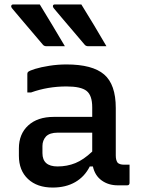

<svg xmlns="http://www.w3.org/2000/svg" viewBox="-20 -834 640 864"><path d="M159 -814Q188 -767 216 -720Q244 -673 272 -626H189Q178 -626 172 -634Q144 -668 121.5 -693.5Q99 -719 78.5 -744Q58 -769 33 -798Q29 -804 31 -809Q33 -814 40 -814ZM346 -814Q375 -767 403.5 -720Q432 -673 459 -626H377Q366 -626 360 -634Q332 -668 309.5 -693.5Q287 -719 266.5 -744Q246 -769 221 -798Q217 -804 218.5 -809Q220 -814 227 -814ZM501 -348V-134Q501 -112 510 -101Q520 -93 537 -93H563V-11Q563 0 552 0H510Q468 0 437.5 -22Q407 -44 398 -85H384Q361 -39 318.5 -14.5Q276 10 217 10Q147 10 106 -28.5Q65 -67 65 -133V-166Q65 -231 107 -269.5Q149 -308 222 -308H395V-351Q395 -405 369.5 -425Q344 -445 279 -445Q195 -445 120 -418H103V-501Q103 -507 106 -510Q112 -516 138 -524Q164 -532 202 -538Q240 -544 279 -544Q396 -544 448.5 -499Q501 -454 501 -348ZM171 -145Q171 -85 239 -85Q282 -85 319 -100Q356 -115 395 -152V-237H239Q204 -237 187 -220Q171 -202 171 -177Z"/></svg>

Font: Recursive Sn Lnr St Med
Style: Regular
Weight: 500
Version: Version 1.085;hotconv 1.1.0;makeotfexe 2.6.0; ttfautohint (v